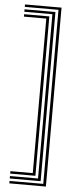

<svg xmlns="http://www.w3.org/2000/svg" viewBox="-65 -835 469 1069"><g transform="rotate(5 170.0 -300.0)"><path d="M234.3 200H30V186.4H218.5V-786.4H30V-800H234.3ZM202.6 172.7H30V159.1H186.8V-759.1H30V-772.7H202.6ZM170.9 145.4H30V131.8H155.1V-731.8H30V-745.4H170.9Z"/></g></svg>

Font: Big Shoulders Inline Text Thin
Style: Regular
Weight: 100
Designer: Patric King
Foundry: XO Type Co
Version: Version 2.002